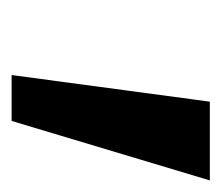

<svg xmlns="http://www.w3.org/2000/svg" viewBox="-46 -652 390 339"><g transform="rotate(90 149.5 -483.0)"><path d="M113 -308 160 -658H299L194 -308Z"/></g></svg>

Font: Ysabeau Office ExtraBold
Style: Italic
Weight: 800
Italic angle: -12°
Designer: Christian Thalmann (Catharsis Fonts)
Version: Version 2.001;gftools[0.9.30]; featfreeze: tnum,lnum,ss02